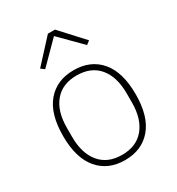

<svg xmlns="http://www.w3.org/2000/svg" viewBox="-181 -860 906 985"><g transform="rotate(-30 272.0 -368.0)"><path d="M272 12Q172 12 114.5 -56Q57 -124 57 -254Q57 -385 114.5 -452.5Q172 -520 272 -520Q372 -520 429.5 -452.5Q487 -385 487 -254Q487 -124 429.5 -56Q372 12 272 12ZM272 -19Q357 -19 403 -74.5Q449 -130 449 -227V-281Q449 -379 403 -434Q357 -489 272 -489Q187 -489 141 -434Q95 -379 95 -281V-227Q95 -130 141 -74.5Q187 -19 272 -19ZM294 -748 418 -613 397 -597 273 -722 149 -597 128 -613 252 -748Z"/></g></svg>

Font: IBM Plex Sans Hebrew ExtraLight
Style: Regular
Weight: 200
Designer: Mike Abbink, Paul van der Laan, Pieter van Rosmalen, Yanek Iontef
Foundry: Bold Monday
Version: Version 1.2